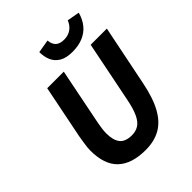

<svg xmlns="http://www.w3.org/2000/svg" viewBox="-237 -980 1124 1124"><g transform="rotate(-45 324.5 -418.0)"><path d="M307.6 12Q192.4 12 133.8 -43.7Q75.3 -99.4 75.3 -214.5Q75.3 -237.1 79.9 -265.9Q84.4 -294.7 88.4 -319.7L155.1 -651.8H292.2L220.9 -294.7Q217.4 -274.8 214.9 -256.1Q212.4 -237.4 212.4 -219.4Q212.4 -164.2 234.9 -135.2Q257.4 -106.2 311.6 -106.2Q343.3 -106.2 367.1 -120.8Q390.9 -135.4 408.5 -172Q426.2 -208.7 439 -274.1L514.8 -651.8H648.8L572.6 -276.3Q552 -172.1 516.5 -108.5Q481 -44.9 429.4 -16.5Q377.7 12 307.6 12ZM411.1 -697.2Q358.8 -697.2 328.3 -715.8Q297.8 -734.3 284.8 -765.2Q271.8 -796.1 271.8 -834L353.8 -847.9Q356.3 -815 374.3 -798.7Q392.4 -782.5 427 -782.5Q460.1 -782.5 484.4 -799.4Q508.8 -816.3 521.3 -847.9L598.4 -834Q586.3 -789.7 561.3 -759.2Q536.4 -728.8 498.6 -713Q460.8 -697.2 411.1 -697.2Z"/></g></svg>

Font: Source Sans 3 VF
Style: Italic
Weight: 200
Italic angle: -11°
Designer: Paul D. Hunt
Foundry: Adobe Systems Incorporated
Version: Version 3.042;hotconv 1.0.118;makeotfexe 2.5.65603